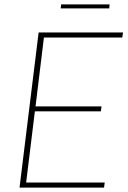

<svg xmlns="http://www.w3.org/2000/svg" viewBox="-20 -850 580 870"><path d="M179 -680 141 -368H440L437 -345.5H138L98.5 -23H454.5L451.5 0H68.5L155 -703H537.5L534 -680ZM257 -830H476.5L475 -812H255Z"/></svg>

Font: Lato ExtraLight
Style: Italic
Weight: 275
Italic angle: -7°
Designer: Lukasz Dziedzic with Adam Twardoch and Botio Nikoltchev
Foundry: tyPoland Lukasz Dziedzic
Version: Version 2.015; 2015-08-06; http://www.latofonts.com/